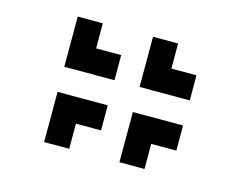

<svg xmlns="http://www.w3.org/2000/svg" viewBox="-76 -720 951 739"><g transform="rotate(15 400.0 -350.0)"><path d="M150 -600V-400H350V-500H250V-600ZM550 -600H450V-400H650V-500H550ZM150 -300V-100H250V-200H350V-300ZM450 -300V-100H550V-200H650V-300Z"/></g></svg>

Font: Mourier
Style: Regular
Weight: 400
Designer: Eric Mourier
Foundry: Velvetyne Type Foundry
Version: Version 2.000;hotconv 1.0.109;makeotfexe 2.5.65596